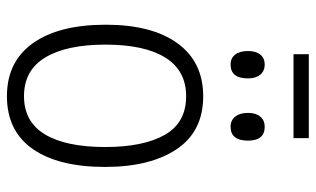

<svg xmlns="http://www.w3.org/2000/svg" viewBox="-194 -684 889 540"><g transform="rotate(90 250.0 -414.5)"><path d="M251 10Q154 10 102 -63Q50 -136 50 -268Q50 -398 102.5 -470Q155 -542 251 -542Q350 -542 400 -467.5Q450 -393 450 -266Q450 -135 399.5 -62.5Q349 10 251 10ZM251 -38Q323 -38 358.5 -97Q394 -156 394 -267Q394 -373 360 -433.5Q326 -494 251 -494Q179 -494 142.5 -435.5Q106 -377 106 -267Q106 -158 142 -98Q178 -38 251 -38ZM337 -619Q319 -619 308.5 -632Q298 -645 298 -668Q298 -690 308.5 -702.5Q319 -715 337 -715Q376 -715 376 -668Q376 -619 337 -619ZM162 -619Q144 -619 134 -632Q124 -645 124 -668Q124 -690 134 -702.5Q144 -715 162 -715Q180 -715 190.5 -702.5Q201 -690 201 -668Q201 -619 162 -619ZM133 -796V-839H369V-796Z"/></g></svg>

Font: Noto Sans Mono ExtraCondensed Light
Style: Regular
Weight: 300
Width: 2
Designer: Monotype Design Team
Foundry: Monotype Imaging Inc.
Version: Version 2.014; ttfautohint (v1.8.4.7-5d5b)